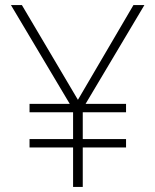

<svg xmlns="http://www.w3.org/2000/svg" viewBox="-20 -734 610 754"><path d="M286 -342 504 -714H547L316 -326H475V-293H305V-188H475V-155H305V0H267V-155H96V-188H267V-293H96V-326H254L23 -714H66Z"/></svg>

Font: Noto Sans Lao UI ExtLt
Style: Regular
Weight: 200
Designer: Monotype Design Team
Foundry: Monotype Imaging Inc.
Version: Version 2.000; ttfautohint (v1.8.4.7-5d5b)